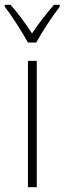

<svg xmlns="http://www.w3.org/2000/svg" viewBox="-41 -784 270 804"><path d="M76 -606H111C135 -651 177 -714 209 -756V-764H185C150 -723 121 -686 93 -644C67 -685 32 -732 3 -764H-21V-756C7 -720 50 -653 76 -606ZM113 0V-529H76V0Z"/></svg>

Font: Noto Sans Condensed ExtraLight
Style: Regular
Weight: 200
Width: 3
Designer: Monotype Design Team
Foundry: Monotype Imaging Inc.
Version: Version 2.013